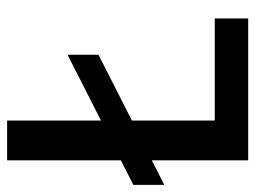

<svg xmlns="http://www.w3.org/2000/svg" viewBox="-109 -625 718 540"><g transform="rotate(-90 250.0 -355.0)"><path d="M468 -110V-16H69V-287L0 -252V-339L69 -374V-694H181V-430L366 -524V-437L181 -343V-110Z"/></g></svg>

Font: D2Coding ligature
Style: Bold
Weight: 700
Monospace: yes
Designer: Yong-Rak Park; Jeong-Hwan Yoon; Sang-Min Lee;
Foundry: NHN Corporation
Version: Version 1.3.2; Build 20180524